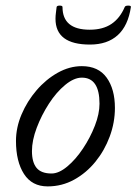

<svg xmlns="http://www.w3.org/2000/svg" viewBox="-20 -652 487 685"><path d="M150 13Q94 13 65.5 -31.5Q37 -76 37 -149Q37 -197 57 -244Q77 -291 110.5 -330Q144 -369 186 -392.5Q228 -416 272 -416Q331 -416 360.5 -375Q390 -334 390 -267Q390 -215 371.5 -165Q353 -115 320.5 -75Q288 -35 244.5 -11Q201 13 150 13ZM164 -33Q190 -33 220 -58Q250 -83 276 -122Q302 -161 318.5 -203.5Q335 -246 335 -282Q335 -375 272 -375Q244 -375 212.5 -349Q181 -323 154.5 -282Q128 -241 111 -196Q94 -151 94 -113Q94 -73 110.5 -53Q127 -33 164 -33ZM301 -493Q178 -493 178 -585Q178 -596 179.5 -606.5Q181 -617 182 -627Q183 -632 193 -632Q203 -632 203 -627Q203 -546 300 -546Q347 -546 377.5 -566.5Q408 -587 425 -627Q427 -632 437.5 -632Q448 -632 447 -627Q437 -560 400 -526.5Q363 -493 301 -493Z"/></svg>

Font: Junicode
Style: Italic
Weight: 400
Italic angle: -11°
Designer: Peter S. Baker
Version: Version 2.100; ttfautohint (v1.8.4)